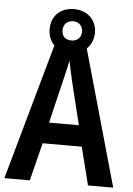

<svg xmlns="http://www.w3.org/2000/svg" viewBox="-59 -919 666 963"><g transform="rotate(5 274.0 -437.5)"><path d="M421 0H548L355 -684C376 -704 389 -732 389 -766C389 -831 341 -875 275 -875C206 -875 161 -831 161 -765C161 -732 172 -705 192 -685L0 0H128L176 -191H373ZM275 -717C242 -717 226 -736 226 -765C226 -794 246 -814 275 -814C305 -814 324 -794 324 -765C324 -736 304 -717 275 -717ZM299 -501 349 -297H199L248 -502C255 -531 268 -583 274 -616C280 -582 290 -540 299 -501Z"/></g></svg>

Font: Noto Sans Gurmukhi UI Condensed SemiBold
Style: Regular
Weight: 600
Width: 3
Designer: Jelle Bosma - Monotype Design Team
Foundry: Monotype Imaging Inc.
Version: Version 2.004